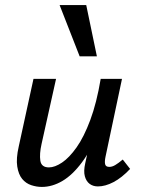

<svg xmlns="http://www.w3.org/2000/svg" viewBox="-20 -729 556 757"><path d="M145 8Q124 8 103 1Q82 -6 67.5 -23.5Q53 -41 48 -72.5Q43 -104 54 -152L112 -418H201L144 -162Q135 -122 139 -95.5Q143 -69 173 -69Q196 -69 224.5 -88Q253 -107 282 -148Q311 -189 336 -256Q361 -323 377 -418H428Q405 -303 373 -221.5Q341 -140 303.5 -89.5Q266 -39 226 -15.5Q186 8 145 8ZM366 6Q347 6 333.5 -4Q320 -14 314.5 -34Q309 -54 316 -85L388 -418H461L396 -111Q392 -92 394.5 -81.5Q397 -71 411 -71Q422 -71 434 -78Q446 -85 464 -100L493 -63Q460 -28 427.5 -11Q395 6 366 6ZM294 -507 215 -709H320L362 -507Z"/></svg>

Font: Ysabeau SemiBold
Style: Italic
Weight: 600
Italic angle: -12°
Designer: Christian Thalmann (Catharsis Fonts)
Version: Version 2.002